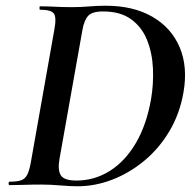

<svg xmlns="http://www.w3.org/2000/svg" viewBox="-20 -647 676 671"><path d="M251 4Q227 4 191 1Q155 -2 124 -2Q91 -2 63.5 -1Q36 0 13 0Q10 0 10 -6Q10 -12 13 -12Q40 -12 54 -17Q68 -22 75.5 -37Q83 -52 88 -81L170 -544Q178 -587 168 -600Q158 -613 120 -613Q118 -613 118 -619Q118 -625 120 -625Q143 -625 171.5 -623.5Q200 -622 233 -622Q261 -622 291 -624.5Q321 -627 349 -627Q446 -627 512.5 -588.5Q579 -550 608 -481.5Q637 -413 621 -323Q608 -249 572 -188.5Q536 -128 484 -85Q432 -42 372 -19Q312 4 251 4ZM247 -16Q310 -16 363.5 -49.5Q417 -83 454.5 -146.5Q492 -210 508 -301Q517 -354 514.5 -408Q512 -462 494 -507Q476 -552 438.5 -579.5Q401 -607 340 -607Q302 -607 288 -591.5Q274 -576 268 -542L188 -92Q181 -53 192.5 -34.5Q204 -16 247 -16Z"/></svg>

Font: Cormorant
Style: Bold Italic
Weight: 700
Italic angle: -10°
Designer: Christian Thalmann (Catharsis Fonts)
Foundry: Catharsis Fonts
Version: Version 4.000